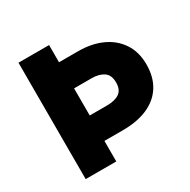

<svg xmlns="http://www.w3.org/2000/svg" viewBox="-157 -850 992 1000"><g transform="rotate(-30 339.0 -350.0)"><path d="M79.5 0V-700H263.5V-596.5H378.5Q458 -596.5 519.8 -568.8Q581.5 -541 617 -487.8Q652.5 -434.5 652.5 -360Q652.5 -284.5 619.8 -231.8Q587 -179 524.8 -151.2Q462.5 -123.5 374 -123.5H263.5V0ZM263.5 -276.5H368Q415 -276.5 441.8 -294.8Q468.5 -313 468.5 -357Q468.5 -402 440.8 -420.8Q413 -439.5 369 -439.5H263.5Z"/></g></svg>

Font: Geologica Thin Roman ExtraBold
Style: Regular
Weight: 800
Version: Version 1.010;gftools[0.9.28]